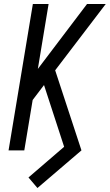

<svg xmlns="http://www.w3.org/2000/svg" viewBox="-20 -755 551 964"><path d="M168 189 123 136 302 -18 201 -328 144 -253 102 0H23L145 -735H224L170 -409L417 -735H511L257 -402L389 0Z"/></svg>

Font: Iosevka SS04 Oblique
Style: Regular
Weight: 400
Italic angle: -9°
Monospace: yes
Designer: Belleve Invis
Foundry: Belleve Invis
Version: Version 19.0.0; ttfautohint (v1.8.4)